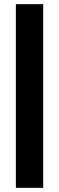

<svg xmlns="http://www.w3.org/2000/svg" viewBox="-20 -795 282 920"><path d="M56 -775V105H187V-775Z"/></svg>

Font: LT Wave Black
Style: Regular
Weight: 900
Designer: Daniel Lyons
Version: Version 2.5 (Glyphs App)